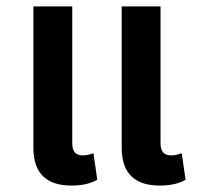

<svg xmlns="http://www.w3.org/2000/svg" viewBox="-20 -568 621 598"><path d="M203 10C232 10 260 5 283 -8L271 -91C261 -87 249 -84 239 -84C215 -84 205 -96 205 -123V-548H84V-108C84 -23 130 10 203 10ZM478 10C507 10 535 5 558 -8L546 -91C536 -87 524 -84 514 -84C490 -84 480 -96 480 -123V-548H359V-108C359 -23 405 10 478 10Z"/></svg>

Font: Noto Sans Thai SemiCondensed Semi
Style: Regular
Weight: 600
Width: 4
Designer: Monotype Design Team
Foundry: Monotype Imaging Inc.
Version: Version 1.901